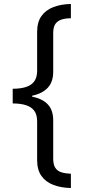

<svg xmlns="http://www.w3.org/2000/svg" viewBox="-20 -812 431 967"><path d="M44 -365Q84 -365 111.5 -374Q139 -383 153 -403Q167 -423 167 -455V-651Q167 -701 189 -731.5Q211 -762 249.5 -776.5Q288 -791 337 -792V-720Q310 -720 290 -713.5Q270 -707 259 -691.5Q248 -676 248 -645V-450Q248 -400 221 -370.5Q194 -341 142 -330V-325Q194 -315 221 -286Q248 -257 248 -206V-13Q248 18 259 34Q270 50 290 56Q310 62 337 63V135Q288 134 249.5 119.5Q211 105 189 74.5Q167 44 167 -6V-201Q167 -234 153 -253.5Q139 -273 111.5 -282Q84 -291 44 -291Z"/></svg>

Font: lkannada15
Style: Book
Weight: 400
Designer: Jelle Bosma - Monotype Design Team
Foundry: Monotype Imaging Inc.
Version: Version 2.003